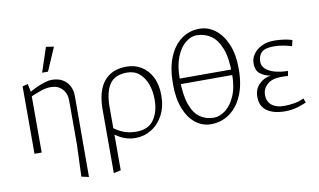

<svg xmlns="http://www.w3.org/2000/svg" viewBox="-86 -862 2094 1261"><g transform="rotate(-10 961.0 -232.0)"><path d="M413 212 364 201 372 -10V-305Q372 -353 343.5 -383Q315 -413 268 -413Q236 -413 201.5 -401Q167 -389 135 -375V0H87V-450L123 -459L134 -406Q153 -417 180 -429.5Q207 -442 234 -450.5Q261 -459 281 -459Q324 -459 353.5 -442Q383 -425 398.5 -395.5Q414 -366 414 -329ZM229 -516 283 -679 335 -671 268 -516Z M578 215V-213Q578 -286 599 -341Q620 -396 665 -427.5Q710 -459 782 -459Q836 -459 879.5 -432.5Q923 -406 948.5 -355.5Q974 -305 974 -234Q974 -158 944.5 -102.5Q915 -47 866 -17Q817 13 759 13Q732 13 706.5 6.5Q681 0 657.5 -13Q634 -26 610 -46V-88Q652 -54 690 -40.5Q728 -27 771 -27Q852 -27 889 -80Q926 -133 926 -213Q926 -271 909 -317.5Q892 -364 859 -392Q826 -420 777 -420Q695 -420 660.5 -367.5Q626 -315 626 -216V205Z M1263 10Q1208 10 1162 -25Q1116 -60 1089 -128Q1062 -196 1062 -293Q1062 -398 1092 -471Q1122 -544 1175 -582.5Q1228 -621 1296 -621Q1352 -621 1399.5 -585.5Q1447 -550 1476 -482.5Q1505 -415 1505 -317Q1505 -213 1473.5 -140Q1442 -67 1387 -28.5Q1332 10 1263 10ZM1289 -29Q1328 -29 1366.5 -58Q1405 -87 1430.5 -145Q1456 -203 1456 -289Q1456 -398 1431 -462Q1406 -526 1364 -554Q1322 -582 1270 -582Q1232 -582 1195.5 -552.5Q1159 -523 1135.5 -465Q1112 -407 1112 -321Q1112 -213 1134.5 -149Q1157 -85 1197 -57Q1237 -29 1289 -29ZM1097 -284V-321H1466V-284Z M1752 11Q1734 11 1707.5 7Q1681 3 1654.5 -9.5Q1628 -22 1610.5 -47Q1593 -72 1593 -115Q1593 -165 1626.5 -198.5Q1660 -232 1705 -236Q1665 -243 1636 -264.5Q1607 -286 1607 -336Q1607 -367 1626 -395Q1645 -423 1681 -441Q1717 -459 1766 -459Q1797 -459 1829 -454.5Q1861 -450 1885 -442L1876 -402Q1848 -411 1818 -416.5Q1788 -422 1756 -422Q1699 -422 1675.5 -400.5Q1652 -379 1652 -337Q1652 -310 1673 -290Q1694 -270 1732 -259Q1770 -248 1821 -247L1815 -214Q1809 -215 1801.5 -215.5Q1794 -216 1786 -216Q1778 -216 1769 -216Q1709 -216 1677 -187.5Q1645 -159 1645 -119Q1645 -73 1675 -49Q1705 -25 1757 -25Q1792 -25 1828 -31.5Q1864 -38 1889 -52L1900 -22Q1881 -14 1843 -1.5Q1805 11 1752 11Z"/></g></svg>

Font: Ancizar Sans Thin
Style: Regular
Weight: 100
Designer: Cesar Puertas, Viviana Monsalve, Julian Moncada, Julian Prieto, Jose Castro, Mariel Hernandez, Felipe Aragon, Sara Alarc
Version: Version 8.100